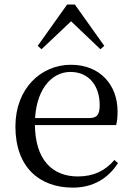

<svg xmlns="http://www.w3.org/2000/svg" viewBox="-20 -818 587 852"><path d="M303.3 14.6C393 14.6 460 -26.3 503.6 -94.3L487.7 -108.1C446.8 -60.3 395.7 -35 325.5 -35C214.4 -35 134.9 -106.4 134.9 -268.7C134.9 -413.6 204.8 -498.8 292.6 -498.8C374.3 -498.8 422.3 -437.4 422.3 -352.3C422.3 -311.7 412.3 -294.2 377.3 -294.2H86.6V-262.9H495.4C499.7 -278.8 501.7 -298.9 501.7 -323.2C501.7 -440.7 424.6 -530.6 294.9 -530.6C162.1 -530.6 48.4 -425.5 48.4 -256.8C48.4 -76.2 154.8 14.6 303.3 14.6ZM425.7 -599.4 442.7 -614.6 312.2 -797.8H277.8L147.4 -614.6L164.2 -599.4L322.7 -749.5H268.2Z"/></svg>

Font: Source Han Serif TW VF
Style: Regular
Weight: 250
Designer: Ryoko NISHIZUKA 西塚涼子 (kana & ideographs); Frank Grießhammer (Latin, Greek & Cyrillic); Wenlong ZHANG 张文龙 (bopomofo); San
Foundry: Adobe
Version: Version 2.002;hotconv 1.1.0;makeotfexe 2.6.0